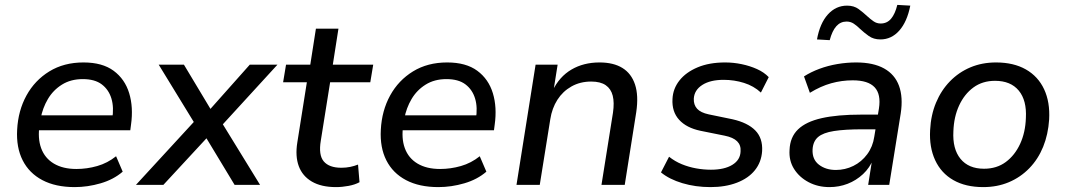

<svg xmlns="http://www.w3.org/2000/svg" viewBox="-20 -755 4354 784"><path d="M285 9Q207 9 153 -19.5Q99 -48 72.5 -100.5Q46 -153 50 -225Q54 -303 88 -365Q122 -427 181.5 -463.5Q241 -500 321 -500Q398 -500 444 -466Q490 -432 507.5 -374.5Q525 -317 515 -246L512 -223H122L131 -284H458L438 -268Q446 -316 435 -352.5Q424 -389 395.5 -410.5Q367 -432 318 -432Q269 -432 233 -409.5Q197 -387 175.5 -350.5Q154 -314 146 -271L142 -247Q133 -191 148 -150Q163 -109 200 -87Q237 -65 292 -65Q335 -65 377 -77Q419 -89 454 -117L481 -54Q444 -22 391 -6.5Q338 9 285 9Z M535 0 787 -274 789 -228 628 -491H731L845 -301H831L1000 -491H1113L874 -230L873 -275L1042 0H938L816 -202L833 -201L647 0Z M1352 9Q1292 9 1253.5 -13.5Q1215 -36 1200 -76.5Q1185 -117 1194 -173L1233 -419H1136L1148 -491H1247L1270 -638H1362L1339 -491H1504L1492 -419H1328L1290 -181Q1280 -122 1302 -96Q1324 -70 1374 -70Q1393 -70 1410 -73.5Q1427 -77 1442 -83L1448 -11Q1430 -1 1403.5 4Q1377 9 1352 9Z M1770 9Q1692 9 1638 -19.5Q1584 -48 1557.5 -100.5Q1531 -153 1535 -225Q1539 -303 1573 -365Q1607 -427 1666.5 -463.5Q1726 -500 1806 -500Q1883 -500 1929 -466Q1975 -432 1992.5 -374.5Q2010 -317 2000 -246L1997 -223H1607L1616 -284H1943L1923 -268Q1931 -316 1920 -352.5Q1909 -389 1880.5 -410.5Q1852 -432 1803 -432Q1754 -432 1718 -409.5Q1682 -387 1660.5 -350.5Q1639 -314 1631 -271L1627 -247Q1618 -191 1633 -150Q1648 -109 1685 -87Q1722 -65 1777 -65Q1820 -65 1862 -77Q1904 -89 1939 -117L1966 -54Q1929 -22 1876 -6.5Q1823 9 1770 9Z M2089 0 2167 -491H2257L2240 -384H2236Q2264 -442 2313.5 -471Q2363 -500 2428 -500Q2485 -500 2521.5 -477.5Q2558 -455 2573 -410Q2588 -365 2578 -297L2531 0H2436L2483 -295Q2489 -336 2482 -364Q2475 -392 2453.5 -407Q2432 -422 2394 -422Q2349 -422 2313.5 -402Q2278 -382 2256 -347.5Q2234 -313 2227 -268L2184 0Z M2881 9Q2820 9 2766.5 -7Q2713 -23 2679 -51L2712 -115Q2736 -96 2764 -84.5Q2792 -73 2822.5 -67.5Q2853 -62 2883 -62Q2938 -62 2970.5 -82Q3003 -102 3004 -137Q3006 -162 2990 -178Q2974 -194 2939 -201L2840 -221Q2783 -233 2753 -266Q2723 -299 2726 -351Q2728 -393 2754.5 -426.5Q2781 -460 2828.5 -480Q2876 -500 2941 -500Q2975 -500 3008.5 -493Q3042 -486 3071 -473Q3100 -460 3119 -440L3087 -377Q3058 -404 3018 -416.5Q2978 -429 2935 -429Q2880 -429 2847.5 -408Q2815 -387 2813 -352Q2812 -327 2826.5 -311Q2841 -295 2874 -288L2971 -268Q3033 -254 3064 -222.5Q3095 -191 3092 -138Q3089 -93 3062.5 -60Q3036 -27 2989 -9Q2942 9 2881 9Z M3367 9Q3320 9 3282 -11Q3244 -31 3222.5 -65Q3201 -99 3204 -143Q3206 -195 3238.5 -226.5Q3271 -258 3335 -272.5Q3399 -287 3497 -287H3578L3568 -227H3502Q3430 -227 3385.5 -220Q3341 -213 3320.5 -195.5Q3300 -178 3298 -145Q3296 -104 3324 -82.5Q3352 -61 3393 -61Q3431 -61 3464.5 -77.5Q3498 -94 3521 -125Q3544 -156 3550 -197L3569 -312Q3578 -370 3551.5 -398.5Q3525 -427 3462 -427Q3417 -427 3374 -415Q3331 -403 3287 -376L3263 -443Q3291 -461 3326 -474Q3361 -487 3399.5 -493.5Q3438 -500 3476 -500Q3546 -500 3590 -475.5Q3634 -451 3651 -404.5Q3668 -358 3658 -292L3611 0H3525L3542 -108H3547Q3532 -70 3504 -44Q3476 -18 3441 -4.5Q3406 9 3367 9ZM3368 -591 3316 -594Q3328 -660 3360.5 -696Q3393 -732 3439 -732Q3467 -732 3486 -718Q3505 -704 3521 -689Q3534 -677 3547 -668Q3560 -659 3576 -659Q3602 -659 3618.5 -678.5Q3635 -698 3644 -735L3697 -732Q3684 -666 3652 -630Q3620 -594 3575 -594Q3547 -594 3527.5 -608Q3508 -622 3492 -637Q3479 -650 3466 -658.5Q3453 -667 3437 -667Q3412 -667 3395 -648Q3378 -629 3368 -591Z M3995 9Q3923 9 3873 -19.5Q3823 -48 3798.5 -101Q3774 -154 3778 -224Q3781 -285 3802 -335.5Q3823 -386 3859 -423Q3895 -460 3942.5 -480Q3990 -500 4047 -500Q4119 -500 4169 -471.5Q4219 -443 4243.5 -390.5Q4268 -338 4264 -267Q4260 -206 4239.5 -155.5Q4219 -105 4183 -68Q4147 -31 4099.5 -11Q4052 9 3995 9ZM3998 -66Q4050 -66 4087 -93.5Q4124 -121 4145.5 -167.5Q4167 -214 4169 -273Q4173 -345 4140 -385Q4107 -425 4043 -425Q3992 -425 3955 -398Q3918 -371 3896.5 -324.5Q3875 -278 3873 -219Q3869 -147 3902 -106.5Q3935 -66 3998 -66Z"/></svg>

Font: Nunito Sans 10pt Medium
Style: Italic
Weight: 500
Italic angle: -9°
Designer: Vernon Adams
Foundry: Vernon Adams
Version: Version 3.101;gftools[0.9.27]